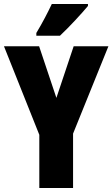

<svg xmlns="http://www.w3.org/2000/svg" viewBox="-20 -947 566 967"><path d="M423 -917V-927H241C220 -883 195 -834 163 -781V-767H282C332 -814 395 -883 423 -917ZM264 -454 177 -714H0L178 -268V0H348V-274L526 -714H351Z"/></svg>

Font: Noto Sans Georgian ExtraCondensed Black
Style: Regular
Weight: 900
Width: 2
Designer: Monotype Design Team, Akaki Razmadze
Foundry: Google LLC
Version: Version 2.005